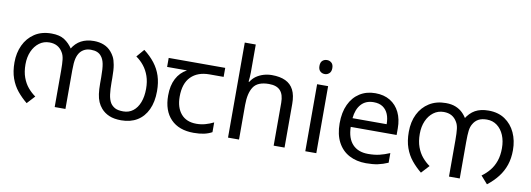

<svg xmlns="http://www.w3.org/2000/svg" viewBox="-59 -1130 4183 1512"><g transform="rotate(10 2032.0 -374.0)"><path d="M627 -566Q671 -566 707 -551.5Q743 -537 768 -507Q782 -491 793.5 -469Q805 -447 812 -408Q819 -369 819 -303V-269Q819 -214 824.5 -173Q830 -132 846 -106Q860 -85 883 -72.5Q906 -60 949 -60Q994 -60 1027 -85.5Q1060 -111 1078 -157.5Q1096 -204 1096 -266Q1096 -323 1080.5 -367.5Q1065 -412 1038 -446Q1011 -480 976 -504L1029 -566Q1080 -527 1114.5 -482.5Q1149 -438 1166.5 -384.5Q1184 -331 1184 -263Q1184 -177 1155 -115Q1126 -53 1072.5 -20.5Q1019 12 945 12Q888 12 849 -4.5Q810 -21 784 -51Q765 -73 753.5 -99.5Q742 -126 737 -161.5Q732 -197 732 -246V-295Q732 -365 724.5 -402Q717 -439 699 -460Q686 -477 665.5 -485.5Q645 -494 615 -494Q587 -494 566 -484Q545 -474 531 -457Q514 -436 506 -403.5Q498 -371 498 -309V0H412V-292Q412 -348 408 -381Q404 -414 390 -436Q373 -465 346.5 -479.5Q320 -494 284 -494Q238 -494 202.5 -467.5Q167 -441 147 -395.5Q127 -350 127 -292Q127 -232 143.5 -187Q160 -142 187 -110Q214 -78 247 -55L189 8Q146 -27 112 -68.5Q78 -110 58.5 -164.5Q39 -219 39 -292Q39 -368 68 -430Q97 -492 152.5 -529Q208 -566 288 -566Q353 -566 392 -540.5Q431 -515 459 -472L454 -473Q482 -520 525 -543Q568 -566 627 -566Z M1524 10Q1406 10 1341 -57Q1276 -124 1276 -245Q1276 -325 1305 -380.5Q1334 -436 1388 -465H1229V-537H1681V-465H1568Q1474 -465 1420.5 -411.5Q1367 -358 1367 -252Q1367 -165 1410 -114.5Q1453 -64 1533 -64Q1570 -64 1604 -73.5Q1638 -83 1670 -99V-21Q1641 -5 1606 2.5Q1571 10 1524 10Z M1886 -537Q1886 -518 1884.5 -498Q1883 -478 1881 -462H1887Q1904 -490 1930 -508Q1956 -526 1988 -535.5Q2020 -545 2054 -545Q2119 -545 2162.5 -524.5Q2206 -504 2228 -461Q2250 -418 2250 -349V0H2163V-343Q2163 -408 2134 -440Q2105 -472 2043 -472Q1953 -472 1919.5 -421.5Q1886 -371 1886 -277V0H1798V-760H1886Z M2504 -536V0H2416V-536ZM2461 -737Q2481 -737 2496.5 -723.5Q2512 -710 2512 -681Q2512 -653 2496.5 -639Q2481 -625 2461 -625Q2439 -625 2424 -639Q2409 -653 2409 -681Q2409 -710 2424 -723.5Q2439 -737 2461 -737Z M2881 -546Q2950 -546 2999.5 -516Q3049 -486 3075.5 -431.5Q3102 -377 3102 -304V-251H2735Q2737 -160 2781.5 -112.5Q2826 -65 2906 -65Q2957 -65 2996.5 -74.5Q3036 -84 3078 -102V-25Q3037 -7 2997 1.5Q2957 10 2902 10Q2826 10 2767.5 -21Q2709 -52 2676.5 -113.5Q2644 -175 2644 -264Q2644 -352 2673.5 -415Q2703 -478 2756.5 -512Q2810 -546 2881 -546ZM2880 -474Q2817 -474 2780.5 -433.5Q2744 -393 2737 -321H3010Q3010 -367 2996 -401Q2982 -435 2953.5 -454.5Q2925 -474 2880 -474Z M3441 -566Q3487 -566 3520 -552.5Q3553 -539 3576 -516.5Q3599 -494 3615 -465L3602 -466Q3633 -518 3676 -542Q3719 -566 3783 -566Q3860 -566 3914 -529.5Q3968 -493 3996.5 -431Q4025 -369 4025 -292Q4025 -226 4007 -173Q3989 -120 3954.5 -75.5Q3920 -31 3870 8L3816 -53Q3851 -78 3878.5 -111.5Q3906 -145 3921.5 -189.5Q3937 -234 3937 -292Q3937 -350 3918 -395.5Q3899 -441 3864 -467.5Q3829 -494 3782 -494Q3741 -494 3714.5 -479.5Q3688 -465 3672 -436Q3659 -414 3655 -382Q3651 -350 3651 -291V0H3565V-291Q3565 -348 3561 -381Q3557 -414 3543 -436Q3526 -465 3500 -479.5Q3474 -494 3437 -494Q3391 -494 3355.5 -467.5Q3320 -441 3300 -395.5Q3280 -350 3280 -292Q3280 -232 3296.5 -187Q3313 -142 3340 -110Q3367 -78 3400 -55L3342 8Q3299 -27 3265 -68.5Q3231 -110 3211.5 -164.5Q3192 -219 3192 -292Q3192 -373 3222.5 -434.5Q3253 -496 3309 -531Q3365 -566 3441 -566Z"/></g></svg>

Font: malayalam115
Style: Regular
Weight: 400
Designer: Jelle Bosma - Monotype Design Team
Foundry: Monotype Imaging Inc.
Version: Version 2.103